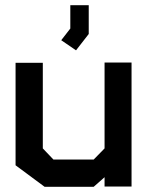

<svg xmlns="http://www.w3.org/2000/svg" viewBox="-20 -720 577 740"><path d="M383 -1V-37L341 0H152L40 -83V-478H145V-148L186 -105H341L383 -148V-479H487V-1ZM216 -565 251 -610V-700H322V-589L273 -526Z"/></svg>

Font: Turret Road ExtraBold
Style: Regular
Weight: 800
Designer: Noponies
Foundry: Noponies
Version: Version 1.001; ttfautohint (v1.8)